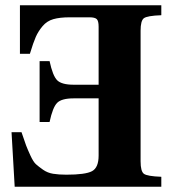

<svg xmlns="http://www.w3.org/2000/svg" viewBox="-20 -712 669 732"><path d="M24 -208H62Q74 -172 79.5 -157.5Q85 -143 96 -119Q107 -95 117 -86Q127 -77 144 -65Q161 -53 182.5 -49.5Q204 -46 233 -46Q306 -46 331 -59.5Q356 -73 356 -119V-337H261Q215 -337 198 -320Q181 -303 169 -247H131V-479H169Q181 -423 198 -406Q215 -389 261 -389H356V-610Q356 -632 349 -639Q342 -646 321 -646H246Q208 -646 183.5 -639Q159 -632 142.5 -612.5Q126 -593 116.5 -571.5Q107 -550 94 -507H56V-692H595V-654Q541 -652 528.5 -642.5Q516 -633 516 -595V-97Q516 -59 528.5 -49.5Q541 -40 595 -38V0H36Z"/></svg>

Font: Heuristica
Style: Bold
Weight: 700
Version: Version 1.0.2